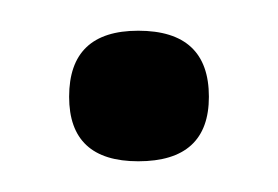

<svg xmlns="http://www.w3.org/2000/svg" viewBox="-20 -393 181 125"><path d="M70 -288Q25 -288 25 -330Q25 -373 70 -373Q116 -373 116 -330Q116 -288 70 -288Z"/></svg>

Font: Bricolage Grotesque 10pt ExtraLight
Style: Regular
Weight: 200
Designer: Mathieu Triay
Foundry: Atelier Triay
Version: Version 1.000; ttfautohint (v1.8.4.7-5d5b);gftools[0.9.32]